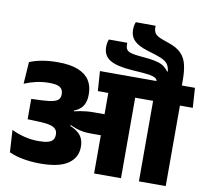

<svg xmlns="http://www.w3.org/2000/svg" viewBox="-100 -1100 1323 1213"><g transform="rotate(10 561.0 -493.5)"><path d="M516.5 -801.5Q516.5 -745 560.5 -718.2Q604.5 -691.5 701.5 -684.5L769 -680Q814.5 -676.5 835.5 -670.2Q856.5 -664 862.8 -655Q869 -646 869 -634V-625.5H1030V-677.5Q1030 -734.5 1020.5 -775.5Q1011 -816.5 984.8 -844.8Q958.5 -873 909 -891L865 -906.5Q823.5 -921 812.2 -936.8Q801 -952.5 801 -977.5V-986.5L674 -987Q670 -977 667.5 -964.8Q665 -952.5 665 -937.5Q665 -895 691.8 -868Q718.5 -841 777 -823L832 -806Q868.5 -794.5 888.2 -782.5Q908 -770.5 916.2 -754.5Q924.5 -738.5 927.5 -715.5L923.5 -714Q910.5 -731.5 894.8 -743.5Q879 -755.5 853.8 -763Q828.5 -770.5 788 -775L726.5 -781Q680.5 -785.5 662 -796.5Q643.5 -807.5 643.5 -838V-849.5H525.5Q521 -839.5 518.8 -826.5Q516.5 -813.5 516.5 -801.5ZM1040 0V-559.5H868V0ZM1122.5 -516.5 1114 -643.5H785.5L794.5 -516.5ZM835.5 -516.5 826.5 -643.5H504.5L513.5 -516.5ZM580.5 0H753V-562H580.5ZM25 -181.5 33.5 -39.5Q75 -20.5 126.5 -11.5Q178 -2.5 234 -2.5Q355.5 -2.5 412.2 -42.2Q469 -82 469 -149V-153Q469 -185 456.2 -210Q443.5 -235 409.8 -255Q376 -275 313 -292.5L310.5 -356Q366 -358.5 399 -374.8Q432 -391 446.2 -418Q460.5 -445 460.5 -481.5V-489Q460.5 -539.5 437 -576Q413.5 -612.5 363.5 -632.5Q313.5 -652.5 234 -652.5Q179.5 -652.5 134.2 -644.5Q89 -636.5 53 -621.5L43.5 -481Q79.5 -496.5 119.5 -505.5Q159.5 -514.5 203 -514.5Q252.5 -514.5 272.2 -500.8Q292 -487 292 -459V-456Q292 -437.5 282.8 -425.5Q273.5 -413.5 249.5 -407Q225.5 -400.5 181 -398L107.5 -395V-264.5L189 -261.5Q230 -259.5 254.2 -252.8Q278.5 -246 289.2 -233.2Q300 -220.5 300 -202V-198.5Q300 -178.5 290.5 -165.8Q281 -153 258.8 -146.8Q236.5 -140.5 198 -140.5Q151.5 -140.5 106.8 -151.8Q62 -163 25 -181.5ZM304 -367.5V-280L378 -264L382.5 -275.5Q403 -266 422.2 -259.2Q441.5 -252.5 463.8 -248.8Q486 -245 515 -245H640V-380H513.5Q488 -380 466.2 -378Q444.5 -376 425 -372.5Q405.5 -369 386.5 -364.5L385 -372Z"/></g></svg>

Font: Anek Devanagari Medium ExtraBold
Style: Regular
Weight: 800
Version: Version 1.003